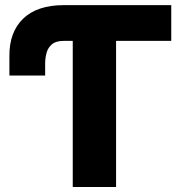

<svg xmlns="http://www.w3.org/2000/svg" viewBox="-20 -748 723 768"><path d="M665 -727.5V-584.5H444.3V0H271V-584.5H234.9Q204.1 -584.5 188 -571Q171.9 -557.6 166.3 -536.6Q160.6 -515.6 160.6 -493.2V-445.8H17.6V-524.4Q17.1 -619.6 72.5 -673.3Q127.9 -727.1 234.9 -727.5Z"/></svg>

Font: Inter Tight ExtraBold
Style: Regular
Weight: 800
Designer: Rasmus Andersson
Foundry: rsms
Version: Version 3.004; ttfautohint (v1.8.4.7-5d5b)